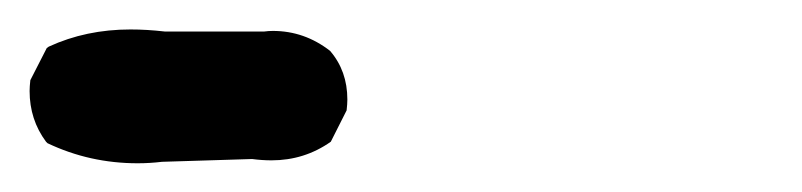

<svg xmlns="http://www.w3.org/2000/svg" viewBox="-27 60 547 131"><path d="M159.2 81.1Q180.7 81.1 198.2 94.7Q210 108.4 210 127.9Q210 130.9 209.5 135.3L198.7 156.7Q180.7 169.4 158.2 169.4Q151.9 169.4 145 168.5L83.5 170.4Q75.2 171.4 66.9 171.4Q34.2 171.4 5.4 157.7L4.4 156.7Q-6.8 141.6 -6.8 122.1Q-6.8 119.1 -6.3 114.7L4.9 92.8L6.3 91.8Q31.7 80.1 62 80.1Q73.2 80.1 85.4 81.5H153.3Q156.2 81.1 159.2 81.1Z"/></svg>

Font: Bakudai
Style: Medium
Weight: 500
Version: Version 1.48